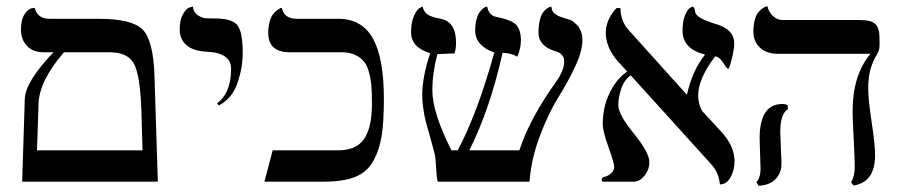

<svg xmlns="http://www.w3.org/2000/svg" viewBox="-20 -580 2870 613"><path d="M184.1 -413.1Q104 -320.3 103 -246.1L98.1 -100.1H435.1L431.2 -231Q427.2 -341.8 407.2 -377.4Q387.2 -413.1 330.1 -413.1ZM50.8 0 59.1 -263.2Q60.1 -318.4 150.9 -413.1H120.1Q85 -413.1 65.9 -433.6Q46.9 -454.1 46.9 -485.8Q46.9 -516.6 57.9 -533.7Q68.8 -550.8 80.1 -553.2L90.8 -555.2Q99.6 -520 138.2 -520H293.9Q401.9 -520 435.5 -485.6Q469.2 -451.2 473.1 -340.8L483.9 0Z M678.7 -243.2 672.9 -250Q717.8 -283.2 717.8 -360.8Q717.8 -411.6 638.7 -415Q597.7 -417 575.7 -435.5Q553.7 -454.1 553.7 -486.8Q553.7 -516.6 564.2 -534.9Q574.7 -553.2 585.4 -556.2L595.7 -559.1Q597.7 -541 610.8 -532Q624 -522.9 635 -522Q646 -521 667 -521Q720.2 -521 737.5 -500Q754.9 -479 754.9 -411.1Q754.9 -364.3 738.3 -315.2Q721.7 -266.1 678.7 -243.2Z M1167.5 -248Q1167.5 -280.3 1166 -301.8Q1164.6 -323.2 1158.9 -346.2Q1153.3 -369.1 1142.8 -382.6Q1132.3 -396 1114.3 -404.5Q1096.2 -413.1 1071.3 -413.1H905.3Q836.4 -413.1 836.4 -475.1Q836.4 -495.1 840.8 -510.5Q845.2 -525.9 851.3 -533.9Q857.4 -542 864 -546.9Q870.6 -551.8 875 -553.7L879.4 -555.2Q887.2 -520 927.2 -520H1059.6Q1135.7 -520 1170.7 -457Q1205.6 -394 1205.6 -265.1Q1205.6 -190.9 1198.5 -146Q1191.4 -101.1 1171.4 -65.4Q1151.4 -29.8 1113.3 -14.9Q1075.2 0 1013.2 0H824.2L850.6 -100.1H1060.5Q1117.7 -100.1 1142.6 -136.5Q1167.5 -172.9 1167.5 -248Z M1839.4 -452.1Q1839.4 -416 1815.4 -365.5Q1791.5 -314.9 1762 -268.1Q1732.4 -221.2 1704.3 -147.7Q1676.3 -74.2 1670.4 0H1377.4Q1373.5 -17.1 1372.3 -45.7Q1371.1 -74.2 1368.2 -85.9Q1363.3 -106.9 1353.8 -140.4Q1344.2 -173.8 1339.8 -190.4Q1335.4 -207 1331.8 -231Q1328.1 -254.9 1328.1 -275.9Q1328.1 -335 1353.5 -410.2Q1292.5 -428.2 1292.5 -477.1Q1292.5 -509.3 1301.8 -529.5Q1311 -549.8 1320.3 -554.7L1329.1 -559.1Q1334 -541 1345.2 -533.4Q1356.4 -525.9 1387.2 -520Q1436 -510.3 1436 -443.8Q1436 -423.8 1431.2 -409.2Q1416 -409.2 1399.7 -408.2Q1383.3 -407.2 1376.5 -407.2Q1360.4 -347.2 1360.4 -292Q1360.4 -220.2 1421.4 -100.1H1441.4Q1504.4 -218.3 1558.1 -412.1Q1497.1 -434.1 1497.1 -482.9Q1497.1 -502.9 1501.2 -518.1Q1505.4 -533.2 1510.7 -540.5Q1516.1 -547.9 1521.7 -552.5Q1527.3 -557.1 1531.2 -558.1L1535.2 -559.1Q1537.1 -550.3 1540.3 -543.7Q1543.5 -537.1 1549.3 -533Q1555.2 -528.8 1558.1 -527.8Q1561 -526.9 1569.6 -524.9Q1578.1 -522.9 1579.1 -522.9Q1617.2 -513.7 1629.4 -499.5Q1643.1 -481.9 1643.1 -452.1Q1643.1 -425.3 1631.3 -398.9Q1612.3 -411.1 1584.5 -411.1Q1544.4 -231.9 1478.5 -100.1H1638.2Q1671.4 -202.1 1755.4 -318.8Q1781.2 -356 1781.2 -381.8Q1781.2 -387.7 1780.3 -392.8Q1779.3 -397.9 1776.4 -401.4Q1773.4 -404.8 1771.2 -407.5Q1769 -410.2 1764.6 -412.1Q1760.3 -414.1 1758.8 -414.6Q1757.3 -415 1752.9 -416.5L1748 -418Q1699.2 -435.1 1699.2 -476.1Q1699.2 -498 1703.4 -515.1Q1707.5 -532.2 1713.4 -540Q1719.2 -547.9 1725.8 -552.5Q1732.4 -557.1 1736.3 -558.1L1740.2 -559.1Q1741.2 -551.3 1743.7 -545.7Q1746.1 -540 1751.7 -536.1Q1757.3 -532.2 1759.8 -530.5Q1762.2 -528.8 1770.8 -525.9Q1779.3 -522.9 1780.3 -522.9L1785.6 -521Q1791 -519 1793.7 -518.6Q1796.4 -518.1 1802.2 -515.6Q1808.1 -513.2 1811.3 -510Q1814.5 -506.8 1819.3 -502.9Q1824.2 -499 1827.1 -494.6Q1830.1 -490.2 1833.3 -483.6Q1836.4 -477.1 1837.9 -469Q1839.4 -460.9 1839.4 -452.1Z M2324.2 -441.9Q2324.2 -427.7 2320.1 -408Q2315.9 -388.2 2311.5 -374Q2307.1 -359.9 2305.2 -359.9Q2301.3 -359.9 2289.1 -379.4Q2276.9 -398.9 2263.2 -399.9Q2209 -329.1 2209 -273.9Q2209.5 -248 2221.7 -225.6L2287.1 -154.8Q2325.2 -110.8 2325.2 -64.9Q2325.2 -38.1 2312.7 -14.6Q2300.3 8.8 2278.3 8.8Q2275.4 -28.3 2252 -54.2L1993.7 -339.4Q1973.1 -325.2 1963.6 -297.1Q1954.1 -269 1954.1 -244.1Q1954.1 -214.4 2003.7 -153.6Q2053.2 -92.8 2053.2 -62Q2053.2 -38.1 2037.6 -19Q2022 0 2003.9 0H1903.3Q1901.4 -3.9 1900.9 -5.9Q1900.9 -12.7 1908.2 -15.1Q1920.4 -17.1 1930.7 -26.6Q1940.9 -36.1 1940.9 -46.9Q1940.9 -60.1 1922.6 -110.6Q1904.3 -161.1 1904.3 -184.1Q1904.3 -211.9 1911.1 -241.2Q1918 -270.5 1936.5 -301.8Q1955.1 -333 1982.4 -351.6L1952.1 -384.8Q1914.1 -428.7 1914.1 -475.1Q1914.1 -517.1 1948.2 -554.2H1960.9Q1961.9 -512.2 1986.3 -484.9L2171.9 -278.8L2173.3 -277.8Q2189.9 -354 2231 -405.8Q2159.2 -423.8 2159.2 -481.9Q2159.2 -512.7 2167.2 -531.7Q2175.3 -550.8 2183.6 -555.2L2191.9 -559.1Q2198.7 -554.2 2199 -544.7Q2199.2 -535.2 2211.2 -526.1Q2223.1 -517.1 2260.3 -504.9Q2324.2 -487.8 2324.2 -441.9Z M2471.2 -159.2Q2471.2 -150.4 2473.1 -109.1Q2475.1 -67.9 2475.1 -58.1Q2475.1 -28.3 2456.5 -8.5Q2438 11.2 2401.9 13.2L2395 2Q2408.2 -13.2 2408.2 -41Q2408.2 -49.8 2406.7 -88.9Q2405.3 -127.9 2405.3 -138.2Q2405.3 -248 2478 -248Q2487.8 -248 2495.1 -244.1V-231Q2471.2 -216.3 2471.2 -159.2ZM2752 -295.9Q2752 -262.7 2762.9 -190.4Q2773.9 -118.2 2773.9 -85Q2773.9 2 2705.1 12.2L2697.3 2Q2709.5 -19 2709 -48.8Q2709 -69.8 2705.6 -136Q2702.1 -202.1 2702.1 -223.1Q2702.1 -341.3 2759.3 -408.2H2463.9Q2426.8 -408.2 2406 -428.2Q2385.3 -448.2 2385.3 -479Q2385.3 -500 2389.6 -516.1Q2394 -532.2 2400.6 -540Q2407.2 -547.9 2414.1 -553Q2420.9 -558.1 2425.8 -559.1L2430.2 -560.1Q2434.1 -542 2447.5 -529.1Q2460.9 -516.1 2479 -516.1H2725.1Q2763.2 -516.1 2775.6 -502.4Q2788.1 -488.8 2788.1 -458V-434.1Q2788.1 -418.9 2779.1 -405Q2770 -391.1 2761 -365Q2752 -338.9 2752 -295.9Z"/></svg>

Font: Linux Libertine Capitals
Style: Small Caps
Weight: 400
Designer: Philipp H. Poll
Foundry: Philipp H. Poll
Version: Version 5.1.3